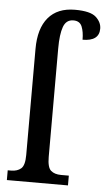

<svg xmlns="http://www.w3.org/2000/svg" viewBox="-55 -806 467 842"><g transform="rotate(5 179.0 -385.0)"><path d="M8 0V-43H23Q50 -43 66.5 -57Q83 -71 83 -117V-584Q83 -674 123.5 -722Q164 -770 241 -770Q309 -770 333.5 -747.5Q358 -725 358 -697Q358 -642 285 -642Q285 -677 275.5 -700Q266 -723 238 -723Q206 -723 194 -690Q182 -657 182 -594V-117Q182 -71 198 -57Q214 -43 243 -43H277V0Z"/></g></svg>

Font: Noto Serif ExtraCondensed Medium
Style: Regular
Weight: 500
Width: 2
Designer: Monotype Design Team
Foundry: Monotype Imaging Inc.
Version: Version 2.015